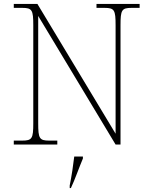

<svg xmlns="http://www.w3.org/2000/svg" viewBox="-20 -734 771 975"><path d="M50 0H271V-20H230C180 -20 174 -31 174 -108V-653L567 0H592V-606C592 -683 598 -694 648 -694H689V-714H470V-694H511C561 -694 567 -683 567 -606V-55L170 -714H50V-694H93C143 -694 149 -683 149 -606V-108C149 -31 143 -20 93 -20H50ZM334 208V221H340C359 182 383 113 401 71V61H357C352 105 344 158 334 208Z"/></svg>

Font: Noto Serif Georgian Thin
Style: Regular
Weight: 100
Designer: Monotype Design Team, Akaki Razmadze
Foundry: Google LLC
Version: Version 2.003